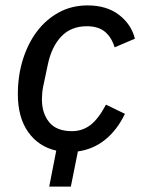

<svg xmlns="http://www.w3.org/2000/svg" viewBox="-20 -550 530 710"><path d="M188 7Q122 -8 84 -62Q46 -116 46 -202Q46 -270 64.5 -329.5Q83 -389 116.5 -433.5Q150 -478 197.5 -504Q245 -530 304 -530Q374 -530 419.5 -495.5Q465 -461 479 -407L404 -375Q392 -413 367.5 -433Q343 -453 301 -453Q243 -453 207 -415.5Q171 -378 157 -312L139 -227Q137 -216 136 -204Q135 -192 135 -183Q135 -131 162 -98Q189 -65 246 -65Q284 -65 313.5 -87Q343 -109 372 -163L442 -129Q413 -69 369 -33.5Q325 2 268 10L242 140H162Z"/></svg>

Font: IBM Plex Sans Text
Style: Italic
Weight: 450
Italic angle: -11°
Designer: Mike Abbink, Paul van der Laan, Pieter van Rosmalen
Foundry: Bold Monday
Version: Version 3.005